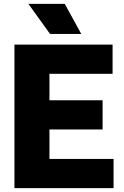

<svg xmlns="http://www.w3.org/2000/svg" viewBox="-20 -970 638 990"><path d="M54.5 0V-740H560.5V-589.5H235V-453H509V-302.5H235V-150.5H565.5V0ZM238 -795 126.5 -950H314L399 -795Z"/></svg>

Font: Encode Sans SemiCondensed SemiCondensed ExtraBold
Style: Regular
Weight: 800
Width: 4
Designer: Multiple Designers
Foundry: Impallari Type
Version: Version 3.000; ttfautohint (v1.8.3) -l 8 -r 50 -G 200 -x 14 